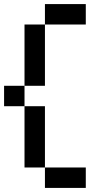

<svg xmlns="http://www.w3.org/2000/svg" viewBox="-20 -920 540 940"><path d="M0 -400V-500H100V-400ZM100 -100V-400H200V-100ZM100 -500V-800H200V-500ZM200 -100H400V0H200ZM200 -800V-900H400V-800Z"/></svg>

Font: GalmuriMono9 Regular
Style: Regular
Weight: 400
Designer: Lee Minseo (quiple)
Version: Version 2.399;hotconv 1.1.1;makeotfexe 2.6.0 DEVELOPMENT